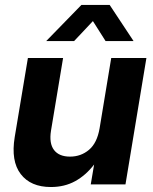

<svg xmlns="http://www.w3.org/2000/svg" viewBox="-20 -752 625 783"><path d="M187.5 10.7Q105 10.7 64.5 -42.2Q23.9 -95.2 40 -192.9L93.8 -515.6H237.3L188 -219.2Q179.7 -167.5 200.2 -140.4Q220.7 -113.3 265.6 -113.3Q310.1 -113.3 343 -141.1Q376 -168.9 386.2 -229L433.6 -515.6H577.1L491.7 0H350.1L363.8 -81.1Q330.1 -37.1 286.6 -13.2Q243.2 10.7 187.5 10.7ZM282.2 -584.5H168.9V-585L312 -731.9H427.2L524.4 -585V-584.5H410.6L358.9 -666Z"/></svg>

Font: Inter Display
Style: Bold Italic
Weight: 700
Italic angle: -9.39999°
Designer: Rasmus Andersson
Foundry: rsms
Version: Version 4.000;git-a52131595